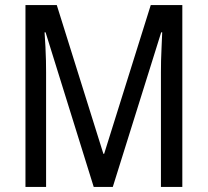

<svg xmlns="http://www.w3.org/2000/svg" viewBox="-20 -734 815 754"><path d="M348 0 159 -607H155Q157 -578 158.5 -549.5Q160 -521 160.5 -496Q161 -471 161 -451V0H80V-714H203L386 -130H389L572 -714H696V0H612V-451Q612 -472 612.5 -496.5Q613 -521 614.5 -549Q616 -577 617 -607H613L423 0Z"/></svg>

Font: Noto Sans Arabic Condensed
Style: Regular
Weight: 400
Width: 3
Designer: Monotype Design Team, Nadine Chahine, Nizar Qandah and Khaled Hosny
Foundry: Monotype Imaging Inc.
Version: Version 2.012